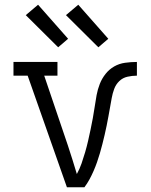

<svg xmlns="http://www.w3.org/2000/svg" viewBox="-20 -792 640 812"><path d="M263 0 97 -472H37V-530H223V-472H167L267 -177Q277 -147 286.5 -116.5Q296 -86 305 -56Q317 -78 325 -101Q333 -124 340 -148Q347 -172 352.5 -196Q358 -220 363 -244Q368 -268 372.5 -292Q377 -316 380.5 -340.5Q384 -365 388.5 -389.5Q393 -414 402 -437Q411 -460 426.5 -479.5Q442 -499 463 -511Q484 -523 509 -526.5Q534 -530 559 -530V-472Q539 -472 519 -467.5Q499 -463 484.5 -449Q470 -435 463 -416Q456 -397 452.5 -377.5Q449 -358 445.5 -338.5Q442 -319 438.5 -299.5Q435 -280 431 -260.5Q427 -241 422.5 -221.5Q418 -202 413 -182.5Q408 -163 402.5 -144Q397 -125 390.5 -106.5Q384 -88 376 -69.5Q368 -51 358.5 -33.5Q349 -16 337 0ZM396 -592 259 -728 311 -772 438 -628ZM226 -592 89 -728 141 -772 268 -628Z"/></svg>

Font: Iosevka Slab Light Extended
Style: Regular
Weight: 300
Width: 7
Monospace: yes
Designer: Belleve Invis
Foundry: Belleve Invis
Version: Version 11.1.0; ttfautohint (v1.8.3)